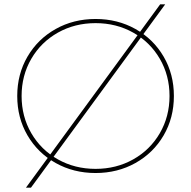

<svg xmlns="http://www.w3.org/2000/svg" viewBox="-20 -790 876 880"><path d="M418 3Q317 3 235 -43Q153 -89 106 -169.5Q59 -250 59 -350Q59 -450 106 -530.5Q153 -611 235 -657Q317 -703 418 -703Q519 -703 601 -657Q683 -611 730 -530.5Q777 -450 777 -350Q777 -250 730 -169.5Q683 -89 601 -43Q519 3 418 3ZM418 -16Q513 -16 590.5 -59.5Q668 -103 712.5 -179.5Q757 -256 757 -350Q757 -444 712.5 -520.5Q668 -597 590.5 -640.5Q513 -684 418 -684Q323 -684 245.5 -640.5Q168 -597 123.5 -520.5Q79 -444 79 -350Q79 -256 123.5 -179.5Q168 -103 245.5 -59.5Q323 -16 418 -16ZM714 -770H737L122 70H99Z"/></svg>

Font: Montserrat
Style: Regular
Weight: 400
Designer: Julieta Ulanovsky
Foundry: Julieta Ulanovsky
Version: Version 8.000